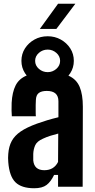

<svg xmlns="http://www.w3.org/2000/svg" viewBox="-20 -994 505 1022"><path d="M162 8Q95 8 62.5 -23.5Q30 -55 24 -131Q23 -140 23 -153.5Q23 -167 24 -175Q27 -215 42.5 -243.5Q58 -272 90 -294Q122 -316 177 -336Q205 -346 231.5 -354Q258 -362 291 -370V-455Q291 -510 229 -510Q201 -510 186.5 -499Q172 -488 171 -462Q170 -454 170 -435Q170 -416 170 -397.5Q170 -379 171 -375H43Q42 -384 41.5 -405Q41 -426 42 -447Q45 -503 63 -539Q81 -575 122 -592Q163 -609 234 -609Q305 -609 346 -590.5Q387 -572 404 -531.5Q421 -491 421 -426L420 0H289V-63H268Q251 -27 228 -9.5Q205 8 162 8ZM216 -88Q267 -88 289 -132L290 -283Q270 -278 249 -271.5Q228 -265 209 -256Q177 -242 167.5 -221Q158 -200 157 -175Q157 -162 157 -156.5Q157 -151 157 -140Q162 -88 216 -88ZM234 -540Q195 -540 163.5 -557.5Q132 -575 113 -604.5Q94 -634 94 -670Q94 -707 113 -736.5Q132 -766 163.5 -783.5Q195 -801 234 -801Q272 -801 303.5 -783.5Q335 -766 354 -736.5Q373 -707 373 -670Q373 -634 354 -604.5Q335 -575 303.5 -557.5Q272 -540 234 -540ZM167 -670Q167 -645 187 -627.5Q207 -610 234 -610Q260 -610 280 -627.5Q300 -645 300 -670Q300 -695 280 -712.5Q260 -730 234 -730Q207 -730 187 -712.5Q167 -695 167 -670ZM192 -840 289 -974H381L280 -840Z"/></svg>

Font: Big Shoulders Text ExtraBold
Style: Regular
Weight: 800
Designer: Patric King
Foundry: XO Type Co
Version: Version 1.000; ttfautohint (v1.8.2)